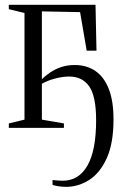

<svg xmlns="http://www.w3.org/2000/svg" viewBox="-20 -522 508 784"><path d="M250.5 241Q234 241 218.5 238.5Q203 236 194.5 233V213Q201.5 214 214.5 215Q227.5 216 236 216Q301.5 216 337 154.2Q372.5 92.5 372.5 -31Q372.5 -128.5 344.5 -169Q316.5 -209.5 262 -209.5Q236 -209.5 204.5 -201.2Q173 -193 146.5 -177.5V-194.5Q163.5 -211.5 184 -225.5Q204.5 -239.5 229.5 -248Q254.5 -256.5 285 -256.5Q334 -256.5 369.5 -232.2Q405 -208 424.2 -158.8Q443.5 -109.5 443.5 -35Q443.5 63.5 415.8 124.2Q388 185 343.8 213Q299.5 241 250.5 241ZM16 0V-18L80 -33.5V-469L16 -484.5V-502.5H370L374 -315H334L307 -472.5L151 -475.5V-33.5L241 -18V0Z"/></svg>

Font: Merriweather 144pt Light
Style: Regular
Weight: 300
Version: Version 2.100